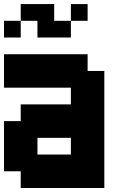

<svg xmlns="http://www.w3.org/2000/svg" viewBox="-20 -937 623 957"><path d="M0 -83.3V-333.3H83.3V-416.7H333.3V-500H0V-666.7H416.7V-583.3H500V0H83.3V-83.3ZM0 -750V-833.3H83.3V-750ZM166.7 -166.7H333.3V-250H166.7ZM166.7 -833.3H83.3V-916.7H250V-833.3H333.3V-750H166.7ZM333.3 -833.3V-916.7H416.7V-833.3Z"/></svg>

Font: Galmuri11 Bold
Style: Regular
Weight: 700
Designer: Lee Minseo (quiple)
Version: Version 2.397;hotconv 1.1.1;makeotfexe 2.6.0 DEVELOPMENT